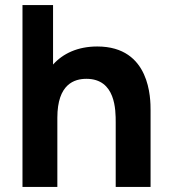

<svg xmlns="http://www.w3.org/2000/svg" viewBox="-20 -740 676 760"><path d="M438 -255V0H576V-303C576 -348 576 -556 365 -556C287.5 -556 229 -528 190 -484.5V-720H69V0H207V-274C207 -408 275 -428 322 -428C438 -428 438 -304 438 -255Z"/></svg>

Font: Eudonet ExtraBold
Style: Regular
Weight: 800
Designer: Mikhail Sharanda
Foundry: Mikhail Sharanda
Version: Version 4.503;Glyphs 3.1.2 (3151)